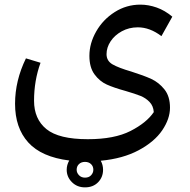

<svg xmlns="http://www.w3.org/2000/svg" viewBox="-20 -593 819 829"><path d="M547 -284Q601 -267 633.5 -252Q666 -237 690 -207Q714 -177 714 -128Q714 -80 680.5 -30.5Q647 19 579 55.5Q511 92 415 101Q425 119 425 140Q425 172 403.5 194Q382 216 347 216Q313 216 290.5 193.5Q268 171 268 140Q268 119 279 100Q159 85 102 22Q45 -41 45 -145Q45 -245 92 -341L155 -322Q127 -245 127 -158Q127 -79 180.5 -35.5Q234 8 359 8Q474 8 543.5 -27.5Q613 -63 644 -109Q642 -136 625.5 -153Q609 -170 586.5 -179Q564 -188 523 -200Q472 -214 441 -228Q410 -242 388 -272Q366 -302 366 -352Q366 -406 395.5 -457.5Q425 -509 475.5 -541Q526 -573 586 -573Q621 -573 656.5 -560.5Q692 -548 724 -521L677 -437Q627 -475 575 -475Q537 -475 506 -458Q475 -441 457.5 -414.5Q440 -388 440 -359Q440 -330 466 -315Q492 -300 547 -284ZM383 140Q383 125 373 115.5Q363 106 347 106Q331 106 321 115.5Q311 125 311 140Q311 153 321 163.5Q331 174 347 174Q364 174 373.5 163.5Q383 153 383 140Z"/></svg>

Font: FiraGO
Style: Italic
Weight: 400
Italic angle: -8°
Designer: bBox Type GmbH
Foundry: bBox Type GmbH
Version: Version 1.001